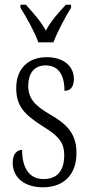

<svg xmlns="http://www.w3.org/2000/svg" viewBox="-20 -786 380 816"><path d="M143 -606H207C224 -651 258 -715 282 -753V-766H260C227 -730 198 -699 175 -656C151 -699 122 -730 90 -766H67V-753C91 -715 127 -651 143 -606ZM163 10C252 10 305 -45 305 -135C305 -208 275 -253 195 -298C128 -337 100 -367 100 -422C100 -471 123 -508 174 -508C226 -508 254 -471 254 -400C281 -400 294 -419 294 -451C294 -503 252 -543 178 -543C100 -543 49 -494 49 -412C49 -336 81 -300 167 -246C235 -205 253 -174 253 -127C253 -60 223 -25 165 -25C103 -25 74 -74 74 -149C53 -149 34 -133 34 -94C34 -36 78 10 163 10Z"/></svg>

Font: Noto Serif Armenian ExtraCondensed Light
Style: Regular
Weight: 300
Width: 2
Designer: Monotype Design Team
Foundry: Monotype Imaging Inc.
Version: Version 2.008